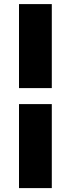

<svg xmlns="http://www.w3.org/2000/svg" viewBox="-20 -728 354 960"><path d="M239 -287.5H75V-707.5H239ZM239 212.5H75V-207.5H239Z"/></svg>

Font: Anek Latin Expanded ExtraBold
Style: Regular
Weight: 800
Width: 7
Designer: Yesha Goshar
Foundry: Ek Type
Version: Version 1.003